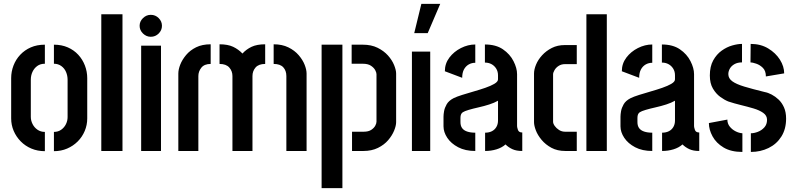

<svg xmlns="http://www.w3.org/2000/svg" viewBox="-20 -784 4122 997"><path d="M213 1Q175 1 143 -12.5Q111 -26 87.5 -50Q64 -74 51 -104.5Q38 -135 38 -169V-378Q38 -412 50 -443.5Q62 -475 85 -499.5Q108 -524 140 -538Q172 -552 213 -552V-453Q189 -453 173 -441Q157 -429 148.5 -410.5Q140 -392 140 -370V-177Q140 -158 149 -140Q158 -122 174.5 -110.5Q191 -99 213 -99ZM260 1V-99Q282 -99 298 -110.5Q314 -122 322.5 -139.5Q331 -157 331 -176V-370Q331 -391 323 -410Q315 -429 298.5 -441Q282 -453 260 -453V-552Q300 -552 332 -538Q364 -524 386.5 -499.5Q409 -475 421 -443.5Q433 -412 433 -378V-169Q433 -135 420 -104Q407 -73 383.5 -49.5Q360 -26 328.5 -12.5Q297 1 260 1Z M506 0V-710H616V0Z M713 0V-547H816V0ZM763 -593Q740 -593 722.5 -610Q705 -627 705 -650Q705 -673 722.5 -690Q740 -707 763 -707Q787 -707 804 -690Q821 -673 821 -650Q821 -627 804 -610Q787 -593 763 -593Z M1187 0V-389Q1187 -415 1170.5 -433.5Q1154 -452 1120 -452V-554Q1163 -554 1190.5 -541Q1218 -528 1239 -506Q1259 -528 1286.5 -541Q1314 -554 1357 -554V-452Q1323 -452 1307 -433.5Q1291 -415 1291 -389V0ZM906 0V-402Q906 -423 916 -448.5Q926 -474 946.5 -498.5Q967 -523 998.5 -538.5Q1030 -554 1074 -554V-452Q1041 -452 1025.5 -432.5Q1010 -413 1010 -389V0ZM1467 0V-389Q1467 -417 1451 -434.5Q1435 -452 1401 -452V-554Q1445 -554 1477.5 -538Q1510 -522 1531 -497.5Q1552 -473 1562 -447.5Q1572 -422 1572 -402V0Z M1808 0V-100H1868Q1893 -100 1907.5 -109.5Q1922 -119 1928.5 -131Q1935 -143 1935 -152V-399Q1935 -407 1928.5 -419.5Q1922 -432 1906.5 -442.5Q1891 -453 1864 -453H1806V-552H1864Q1908 -552 1940.5 -536Q1973 -520 1994.5 -496Q2016 -472 2026.5 -446Q2037 -420 2037 -402V-150Q2037 -131 2026.5 -105.5Q2016 -80 1995.5 -56Q1975 -32 1942.5 -16Q1910 0 1867 0ZM1650 193V-552H1758V193Z M2131 -612 2168 -764H2266L2201 -612ZM2119 0V-516H2214V0Z M2448 0Q2396 0 2359 -19.5Q2322 -39 2302.5 -68.5Q2283 -98 2283 -128V-178Q2283 -190 2286 -207Q2289 -224 2299.5 -242.5Q2310 -261 2335 -274Q2351 -282 2379.5 -291Q2408 -300 2439.5 -309Q2471 -318 2500 -328Q2529 -338 2547.5 -349Q2566 -360 2566 -372V-393Q2566 -413 2556.5 -428Q2547 -443 2532 -451Q2517 -459 2498 -459V-553Q2555 -553 2591.5 -528Q2628 -503 2646.5 -466.5Q2665 -430 2665 -399V-129Q2665 -123 2669.5 -109.5Q2674 -96 2692 -96V0Q2661 0 2640.5 -9.5Q2620 -19 2605 -34Q2586 -17 2558 -8.5Q2530 0 2499 0V-95Q2519 -95 2534 -102.5Q2549 -110 2557.5 -124.5Q2566 -139 2566 -158V-261Q2547 -250 2520.5 -241.5Q2494 -233 2465 -226.5Q2436 -220 2414 -213.5Q2392 -207 2383 -201Q2371 -193 2371 -172V-150Q2371 -131 2379.5 -119Q2388 -107 2405.5 -101Q2423 -95 2448 -95ZM2380 -380 2290 -414Q2290 -454 2313.5 -485Q2337 -516 2373.5 -534.5Q2410 -553 2448 -553V-458Q2429 -458 2413.5 -449Q2398 -440 2389 -423Q2380 -406 2380 -380Z M2916 0Q2874 0 2843.5 -16.5Q2813 -33 2792.5 -57.5Q2772 -82 2762.5 -107Q2753 -132 2753 -150V-402Q2753 -423 2763.5 -448.5Q2774 -474 2795 -497Q2816 -520 2845.5 -535Q2875 -550 2913 -550H2975V-451H2914Q2895 -451 2881 -442Q2867 -433 2859.5 -420Q2852 -407 2852 -398V-152Q2852 -142 2860.5 -130Q2869 -118 2883 -109Q2897 -100 2915 -100H2975V0ZM3025 0V-710H3131V0Z M3367 0Q3315 0 3278 -19.5Q3241 -39 3221.5 -68.5Q3202 -98 3202 -128V-178Q3202 -190 3205 -207Q3208 -224 3218.5 -242.5Q3229 -261 3254 -274Q3270 -282 3298.5 -291Q3327 -300 3358.5 -309Q3390 -318 3419 -328Q3448 -338 3466.5 -349Q3485 -360 3485 -372V-393Q3485 -413 3475.5 -428Q3466 -443 3451 -451Q3436 -459 3417 -459V-553Q3474 -553 3510.5 -528Q3547 -503 3565.5 -466.5Q3584 -430 3584 -399V-129Q3584 -123 3588.5 -109.5Q3593 -96 3611 -96V0Q3580 0 3559.5 -9.5Q3539 -19 3524 -34Q3505 -17 3477 -8.5Q3449 0 3418 0V-95Q3438 -95 3453 -102.5Q3468 -110 3476.5 -124.5Q3485 -139 3485 -158V-261Q3466 -250 3439.5 -241.5Q3413 -233 3384 -226.5Q3355 -220 3333 -213.5Q3311 -207 3302 -201Q3290 -193 3290 -172V-150Q3290 -131 3298.5 -119Q3307 -107 3324.5 -101Q3342 -95 3367 -95ZM3299 -380 3209 -414Q3209 -454 3232.5 -485Q3256 -516 3292.5 -534.5Q3329 -553 3367 -553V-458Q3348 -458 3332.5 -449Q3317 -440 3308 -423Q3299 -406 3299 -380Z M3879 5V-92Q3896 -92 3915.5 -99.5Q3935 -107 3949 -122.5Q3963 -138 3963 -162Q3963 -184 3943 -198Q3923 -212 3892.5 -221Q3862 -230 3827 -238.5Q3792 -247 3762 -257Q3742 -265 3720 -281Q3698 -297 3682 -324Q3666 -351 3666 -392Q3666 -439 3683.5 -470.5Q3701 -502 3727.5 -521Q3754 -540 3782.5 -548Q3811 -556 3833 -556V-460Q3810 -460 3794 -451Q3778 -442 3770 -428Q3762 -414 3762 -399Q3762 -377 3782.5 -362Q3803 -347 3844.5 -334.5Q3886 -322 3951 -306Q3968 -303 3987 -293Q4006 -283 4023 -267Q4040 -251 4051 -226.5Q4062 -202 4062 -168Q4062 -114 4037.5 -75Q4013 -36 3971 -15.5Q3929 5 3879 5ZM3835 5Q3776 5 3737.5 -18Q3699 -41 3680 -76Q3661 -111 3661 -145L3757 -163Q3757 -142 3769.5 -126.5Q3782 -111 3800 -102Q3818 -93 3835 -92ZM3957 -387Q3957 -416 3941.5 -431.5Q3926 -447 3906.5 -453.5Q3887 -460 3877 -460L3878 -556Q3930 -556 3969 -532.5Q4008 -509 4030 -474Q4052 -439 4052 -403Z"/></svg>

Font: Stick No Bills ExtraLight SemiBold
Style: Regular
Weight: 600
Version: Version 2.000